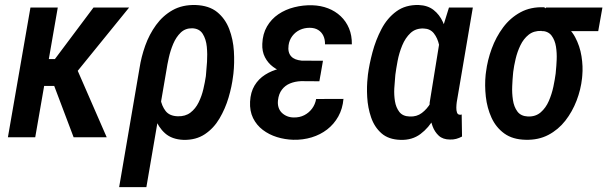

<svg xmlns="http://www.w3.org/2000/svg" viewBox="-20 -559 2474 782"><path d="M215.3 -528.3 123.5 0H12.2L104 -528.3ZM505.9 -528.3 246.6 -209H134.3L137.7 -318.4H203.6L360.8 -528.3ZM279.8 0 191.4 -233.9 284.7 -297.9 414.6 0Z M465.3 203.1 548.3 -281.7Q555.2 -327.1 571.5 -373Q587.9 -418.9 615.5 -457Q643.1 -495.1 682.9 -517.6Q722.7 -540 776.4 -538.6Q831.5 -536.6 864.5 -509.8Q897.5 -482.9 913.6 -440.7Q929.7 -398.4 932.6 -350.6Q935.5 -302.7 930.7 -259.3L929.2 -248Q924.3 -207 910.9 -161.6Q897.5 -116.2 874 -76.4Q850.6 -36.6 814.5 -12.5Q778.3 11.7 727.5 10.7Q680.2 8.8 652.3 -16.1Q624.5 -41 610.8 -79.6Q597.2 -118.2 593 -160.6Q588.9 -203.1 588.4 -239.7Q595.2 -234.9 601.8 -230Q608.4 -225.1 615 -220.5Q621.6 -215.8 628.9 -211.4Q628.9 -185.1 633.8 -156.2Q638.7 -127.4 654.5 -106.9Q670.4 -86.4 704.1 -85.4Q734.9 -84.5 755.6 -100.3Q776.4 -116.2 789.1 -142.1Q801.8 -168 808.3 -196.3Q814.9 -224.6 818.4 -248.5L819.3 -258.8Q821.3 -276.9 823.2 -307.4Q825.2 -337.9 822.3 -368.7Q819.3 -399.4 805.7 -421.1Q792 -442.9 762.7 -443.8Q734.9 -444.3 716.1 -426.3Q697.3 -408.2 685.5 -380.4Q673.8 -352.5 667.5 -323.7Q661.1 -294.9 658.2 -274.9L576.2 203.1Z M1185.5 -287.1 1291 -286.6 1280.8 -228 1206.5 -228.5Q1181.6 -227.5 1161.4 -219.2Q1141.1 -210.9 1128.2 -193.8Q1115.2 -176.8 1112.3 -150.9Q1110.4 -135.3 1114.3 -122.3Q1118.2 -109.4 1127.2 -100.3Q1136.2 -91.3 1148.9 -85.9Q1161.6 -80.6 1176.8 -80.6Q1200.2 -80.1 1219.2 -89.8Q1238.3 -99.6 1251 -116.7Q1263.7 -133.8 1267.6 -155.8L1378.9 -156.2Q1375.5 -116.2 1357.9 -84.7Q1340.3 -53.2 1312.5 -31.7Q1284.7 -10.3 1249.3 0.5Q1213.9 11.2 1174.8 10.3Q1140.1 9.3 1107.9 -0.7Q1075.7 -10.7 1050.3 -30Q1024.9 -49.3 1010.7 -78.1Q996.6 -106.9 998.5 -145Q1000.5 -183.6 1016.8 -210.7Q1033.2 -237.8 1059.8 -254.6Q1086.4 -271.5 1118.9 -279.3Q1151.4 -287.1 1185.5 -287.1ZM1285.2 -252.4 1193.8 -252.9Q1166.5 -253.9 1139.9 -262.5Q1113.3 -271 1092.3 -286.6Q1071.3 -302.2 1059.1 -325.9Q1046.9 -349.6 1048.3 -380.4Q1049.8 -420.9 1067.4 -451.2Q1085 -481.4 1113.8 -501Q1142.6 -520.5 1178.5 -529.5Q1214.4 -538.6 1251.5 -537.6Q1286.6 -536.6 1316.2 -525.1Q1345.7 -513.7 1367.7 -492.9Q1389.6 -472.2 1401.6 -443.4Q1413.6 -414.6 1413.1 -378.4H1303.7Q1304.2 -397.9 1297.1 -413.1Q1290 -428.2 1275.9 -437Q1261.7 -445.8 1241.2 -445.8Q1219.7 -445.8 1201.4 -437.3Q1183.1 -428.7 1170.7 -412.4Q1158.2 -396 1155.3 -374.5Q1153.3 -359.9 1156 -348.6Q1158.7 -337.4 1165.8 -329.6Q1172.9 -321.8 1183.6 -317.6Q1194.3 -313.5 1208.5 -312L1295.4 -311.5Z M1477.5 -244.1 1478.5 -254.9Q1483.9 -296.9 1497.1 -346.4Q1510.3 -396 1533.7 -440.7Q1557.1 -485.4 1594.5 -512.7Q1631.8 -540 1685.5 -538.6Q1722.2 -537.1 1746.1 -518.3Q1770 -499.5 1783.7 -469.7Q1797.4 -439.9 1803 -405Q1808.6 -370.1 1809.1 -335.9Q1809.6 -301.8 1807.6 -274.9L1804.2 -247.1Q1797.9 -209.5 1784.7 -164.6Q1771.5 -119.6 1749 -79.1Q1726.6 -38.6 1692.6 -13.2Q1658.7 12.2 1611.3 10.7Q1562.5 9.3 1533.7 -16.1Q1504.9 -41.5 1491.5 -80.8Q1478 -120.1 1475.6 -163.6Q1473.1 -207 1477.5 -244.1ZM1590.3 -254.9 1589.4 -244.6Q1587.4 -225.6 1585.9 -199Q1584.5 -172.4 1588.6 -146.7Q1592.8 -121.1 1606.4 -103.3Q1620.1 -85.4 1648.4 -84.5Q1677.2 -83 1698.2 -98.9Q1719.2 -114.7 1733.9 -139.6Q1748.5 -164.6 1757.3 -192.1Q1766.1 -219.7 1771 -242.7L1774.4 -275.4Q1775.9 -293.5 1775.1 -321Q1774.4 -348.6 1768.3 -376.2Q1762.2 -403.8 1747.3 -422.9Q1732.4 -441.9 1706.1 -442.9Q1673.3 -444.3 1652.1 -424.6Q1630.9 -404.8 1618.2 -374Q1605.5 -343.3 1599.4 -310.8Q1593.3 -278.3 1590.3 -254.9ZM1808.6 -528.3H1905.8L1842.8 -157.7Q1841.8 -153.3 1840.3 -143.1Q1838.9 -132.8 1838.6 -120.8Q1838.4 -108.9 1841.3 -100.6Q1844.2 -92.3 1852.5 -91.8Q1855 -91.3 1856.7 -91.8Q1858.4 -92.3 1860.4 -92.8L1861.8 -2.9Q1850.1 3.4 1838.1 6.6Q1826.2 9.8 1813 9.3Q1784.2 9.3 1767.3 -6.1Q1750.5 -21.5 1741.9 -44.7Q1733.4 -67.9 1731 -93.5Q1728.5 -119.1 1730 -141.1L1775.4 -421.4Z M1958 -254.9 1959.5 -266.1Q1965.3 -313.5 1982.7 -360.8Q2000 -408.2 2029.1 -447.3Q2058.1 -486.3 2099.9 -509Q2141.6 -531.7 2196.3 -529.3Q2209.5 -521.5 2220 -509.3Q2230.5 -497.1 2241.9 -484.9Q2253.4 -472.7 2267.6 -464.4Q2302.7 -444.3 2322.3 -408Q2341.8 -371.6 2348.4 -329.8Q2355 -288.1 2351.6 -251.5L2350.6 -240.2Q2345.7 -194.3 2328.4 -149.2Q2311 -104 2282.5 -67.4Q2253.9 -30.8 2213.4 -9.5Q2172.9 11.7 2121.1 10.3Q2067.9 9.3 2033.9 -15.4Q2000 -40 1981.9 -79.6Q1963.9 -119.1 1958.7 -165.3Q1953.6 -211.4 1958 -254.9ZM2070.3 -266.1 2069.3 -255.4Q2067.4 -236.3 2066.2 -208Q2064.9 -179.7 2069.1 -151.9Q2073.2 -124 2087.2 -105Q2101.1 -85.9 2130.4 -84.5Q2161.6 -83.5 2182.4 -101.6Q2203.1 -119.6 2215.3 -147.7Q2227.5 -175.8 2233.9 -206.1Q2240.2 -236.3 2243.2 -259.8L2244.1 -270.5Q2246.1 -288.6 2247.3 -315.7Q2248.5 -342.8 2244.4 -369.1Q2240.2 -395.5 2226.6 -413.8Q2212.9 -432.1 2185.1 -433.1Q2153.8 -434.1 2133.1 -417.5Q2112.3 -400.9 2099.6 -374.5Q2086.9 -348.1 2080.1 -319.1Q2073.2 -290 2070.3 -266.1ZM2433.6 -528.3 2416.5 -432.1H2186.5L2203.6 -528.3Z"/></svg>

Font: Roboto Condensed Medium
Style: Italic
Weight: 500
Italic angle: -12°
Designer: Christian Robertson
Foundry: Google
Version: Version 3.0; 2020